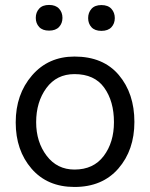

<svg xmlns="http://www.w3.org/2000/svg" viewBox="-20 -741 602 770"><path d="M278.8 8.8Q390.6 8.8 454.8 -65.2Q519 -139.2 519 -252Q519 -366.2 456.5 -440.2Q394 -514.2 278.8 -514.2Q173.8 -514.2 108.4 -438.5Q43 -362.8 43 -250Q43 -138.2 106.4 -64.7Q169.9 8.8 278.8 8.8ZM278.8 -443.8Q358.9 -443.8 397.9 -389.4Q437 -335 437 -251Q437 -169.9 396 -115.5Q355 -61 278.8 -61Q209 -61 167 -116.5Q125 -171.9 125 -251Q125 -332 166 -387.9Q207 -443.8 278.8 -443.8ZM123.5 -669.4Q123.5 -647.5 137 -632.8Q150.4 -618.2 176.8 -618.2Q203.1 -618.2 216.8 -632.8Q230.5 -647.5 230.5 -669.4Q230.5 -691.4 216.8 -706.3Q203.1 -721.2 176.8 -721.2Q150.4 -721.2 137 -706.3Q123.5 -691.4 123.5 -669.4ZM333.5 -668.5Q333.5 -646.5 346.9 -631.8Q360.4 -617.2 386.7 -617.2Q413.1 -617.2 426.8 -631.8Q440.4 -646.5 440.4 -668.5Q440.4 -690.4 426.8 -705.6Q413.1 -720.7 386.7 -720.7Q360.4 -720.7 346.9 -705.6Q333.5 -690.4 333.5 -668.5Z"/></svg>

Font: FAU Chimera
Style: Regular
Weight: 400
Version: Version 1.002;hotconv 1.0.117;makeotfexe 2.5.65602